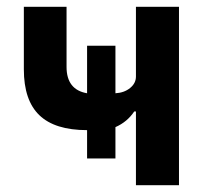

<svg xmlns="http://www.w3.org/2000/svg" viewBox="-20 -542 618 562"><path d="M377.9 0V-215.8H373Q352.5 -185.1 317.9 -169.9V-78.1H234.9V-161.1Q140.6 -161.1 95.2 -204.8Q49.8 -248.5 49.8 -338.9V-522H174.8V-346.2Q174.8 -279.3 234.9 -269V-408.2H317.9V-269Q343.8 -270.5 360.8 -284.4Q377.9 -298.3 377.9 -317.9V-522H503.9V0Z"/></svg>

Font: Anuphan SemiBold
Style: Bold
Weight: 600
Designer: Mike Abbink, Paul van der Laan, Pieter van Rosmalen, Mint Tantisuwanna
Foundry: Bold Monday; Cadson Demak
Version: Version 3.002;hotconv 1.0.109;makeotfexe 2.5.65596